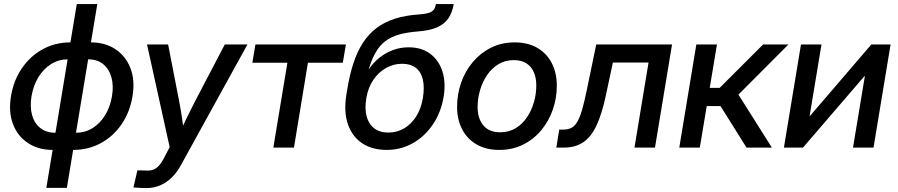

<svg xmlns="http://www.w3.org/2000/svg" viewBox="-20 -748 4551 973"><path d="M246.6 11.7Q174.8 11.7 122.3 -22.7Q69.8 -57.1 46.1 -118.4Q22.5 -179.7 35.6 -259.8Q48.8 -340.8 91.1 -402.3Q133.3 -463.9 196.5 -498.5Q259.8 -533.2 336.9 -533.2H440.9Q513.2 -533.2 565.2 -498.5Q617.2 -463.9 641.1 -402.3Q665 -340.8 651.4 -259.8Q638.2 -179.7 596.2 -118.4Q554.2 -57.1 491 -22.7Q427.7 11.7 350.6 11.7ZM260.7 -75.2H365.2Q410.6 -75.2 448.7 -98.6Q486.8 -122.1 512.5 -163.8Q538.1 -205.6 547.4 -259.8Q556.6 -314.9 544.4 -357.2Q532.2 -399.4 502.4 -423.3Q472.7 -447.3 426.8 -447.3H322.8Q277.3 -447.3 239 -423.3Q200.7 -399.4 174.8 -357.2Q148.9 -314.9 139.6 -259.8Q130.9 -205.6 142.8 -163.8Q154.8 -122.1 185.1 -98.6Q215.3 -75.2 260.7 -75.2ZM214.8 204.1 369.1 -727.5H473.1L318.8 204.1Z M656.2 202.1 676.3 115.2 722.2 116.2Q741.2 117.7 756.3 112.1Q771.5 106.4 784.7 92.3Q797.9 78.1 810.1 54.7L839.8 -2.4L725.1 -522.5H832L888.2 -233.4Q896.5 -190.9 902.6 -148.4Q908.7 -106 914.6 -64H885.3Q904.8 -106 925.3 -148.4Q945.8 -190.9 967.8 -233.4L1119.1 -522.5H1233.9L897.9 86.9Q877.4 125 850.6 151.4Q823.7 177.7 791.5 191.4Q759.3 205.1 723.1 205.1Q705.1 205.1 688 204.1Q670.9 203.1 656.2 202.1Z M1365.2 0 1436.5 -430.2H1258.8L1274.4 -522.5H1732.9L1717.3 -430.2H1540.5L1469.7 0Z M1939.5 11.7Q1866.7 11.7 1815.9 -21.7Q1765.1 -55.2 1743.2 -118.2Q1721.2 -181.2 1735.4 -268.6L1738.3 -286.1Q1750.5 -363.8 1770 -424.6Q1789.6 -485.4 1818.6 -530.3Q1847.7 -575.2 1887.9 -605.7Q1928.2 -636.2 1981.7 -653.3Q2035.2 -670.4 2104 -674.8Q2135.3 -677.2 2152.6 -682.6Q2169.9 -688 2178 -698.7Q2186 -709.5 2189 -727.5H2279.3Q2272 -683.6 2251.7 -654.3Q2231.4 -625 2193.6 -608.9Q2155.8 -592.8 2095.2 -588.4Q2040 -584 2000.5 -572.5Q1960.9 -561 1932.6 -539.3Q1904.3 -517.6 1884.3 -483.2Q1864.3 -448.7 1848.6 -397.5H1849.6Q1871.1 -430.2 1901.9 -454.8Q1932.6 -479.5 1970.5 -493.9Q2008.3 -508.3 2050.8 -508.3Q2115.7 -508.3 2159.7 -475.8Q2203.6 -443.4 2221.9 -386.5Q2240.2 -329.6 2228 -256.3Q2214.8 -178.7 2174.3 -118.2Q2133.8 -57.6 2073 -22.9Q2012.2 11.7 1939.5 11.7ZM1948.2 -76.2Q1992.2 -76.2 2028.3 -97.7Q2064.5 -119.1 2089.4 -158.4Q2114.3 -197.8 2123 -251.5Q2131.8 -305.2 2123 -344Q2114.3 -382.8 2087.9 -403.8Q2061.5 -424.8 2018.1 -424.8Q1974.1 -424.8 1936 -403.3Q1897.9 -381.8 1871.6 -342.8Q1845.2 -303.7 1836.4 -250.5Q1827.6 -197.8 1837.9 -158.7Q1848.1 -119.6 1876.2 -97.9Q1904.3 -76.2 1948.2 -76.2Z M2510.3 11.7Q2443.8 11.7 2396 -15.6Q2348.1 -43 2322.3 -92.3Q2296.4 -141.6 2296.4 -207Q2296.4 -270.5 2316.9 -329.1Q2337.4 -387.7 2376 -433.6Q2414.6 -479.5 2468.3 -506.3Q2522 -533.2 2588.4 -533.2Q2654.8 -533.2 2702.6 -505.6Q2750.5 -478 2776.1 -428.5Q2801.8 -378.9 2801.8 -313Q2801.8 -250 2781.2 -191.7Q2760.7 -133.3 2722.4 -87.4Q2684.1 -41.5 2630.4 -14.9Q2576.7 11.7 2510.3 11.7ZM2514.2 -77.6Q2559.6 -77.6 2593.8 -98.6Q2627.9 -119.6 2651.1 -154.5Q2674.3 -189.5 2686 -231.2Q2697.8 -272.9 2697.8 -314.5Q2697.8 -354 2684.8 -383.1Q2671.9 -412.1 2646.5 -427.7Q2621.1 -443.4 2584 -443.4Q2540 -443.4 2505.9 -422.6Q2471.7 -401.9 2448.2 -367.2Q2424.8 -332.5 2412.6 -290.5Q2400.4 -248.5 2400.4 -205.6Q2400.4 -147 2429.7 -112.3Q2459 -77.6 2514.2 -77.6Z M2799.3 0 2814 -91.3H2834.5Q2857.4 -91.3 2874 -99.1Q2890.6 -106.9 2903.8 -127.9Q2917 -148.9 2928.7 -187.7Q2940.4 -226.6 2953.1 -289.1L3001.5 -522.5H3385.7L3299.3 0H3195.3L3266.6 -431.2H3085.9L3049.3 -259.8Q3029.8 -169.4 3002.9 -112.1Q2976.1 -54.7 2936 -27.3Q2896 0 2836.9 0Z M3422.4 0 3508.8 -522.5H3613.3L3576.7 -302.7H3627L3847.2 -522.5H3975.6L3722.2 -268.6L3891.6 0H3763.2L3631.3 -210.4H3561.5L3526.4 0Z M4406.7 0H4302.7L4362.8 -361.8H4360.4L4049.3 0H3952.6L4039.1 -522.5H4143.1L4083 -160.6H4085L4395.5 -522.5H4493.2Z"/></svg>

Font: Inter 28pt Medium
Style: Italic
Weight: 500
Italic angle: -9.3988°
Designer: Rasmus Andersson
Foundry: rsms
Version: Version 4.001;git-66647c0bb